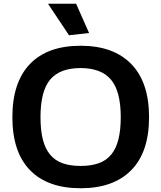

<svg xmlns="http://www.w3.org/2000/svg" viewBox="-20 -994 860 1024"><path d="M348 -806 236 -974H386L455 -818ZM410 10Q234 10 140 -86.5Q46 -183 46 -369Q46 -555 139.5 -652.5Q233 -750 410 -750Q585 -750 680 -652.5Q775 -555 775 -369Q775 -183 680 -86.5Q585 10 410 10ZM410 -109Q466 -109 506.5 -123.5Q547 -138 573 -169.5Q599 -201 611.5 -250.5Q624 -300 624 -369Q624 -507 572 -569Q520 -631 410 -631Q299 -631 247.5 -569.5Q196 -508 196 -369Q196 -299 208.5 -250Q221 -201 247 -169.5Q273 -138 313.5 -123.5Q354 -109 410 -109Z"/></svg>

Font: Encode Sans Wide
Style: SemiBold
Weight: 600
Designer: Pablo Impallari, Andres Torresi
Foundry: Pablo Impallari, Andres Torresi
Version: Version 1.000; ttfautohint (v1.00) -l 8 -r 50 -G 200 -x 14 -